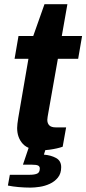

<svg xmlns="http://www.w3.org/2000/svg" viewBox="-20 -696 407 905"><path d="M181.2 12Q115.5 12 88.1 -17.4Q60.8 -46.7 60.8 -92.9Q60.8 -101.7 62.2 -113Q63.7 -124.3 66 -139.9L114 -418.8H48.7L67.2 -526.4H136.7L189.7 -676.3H297.7L271.3 -526.4H366.9L348.4 -418.8H252.8L207.3 -161.6Q206 -156.4 204.5 -145.5Q203 -134.7 203 -131.1Q203 -114.5 212.5 -105Q222 -95.6 242.8 -95.6H291.7L275.4 -4.4Q263.9 -0.2 247.4 3.5Q230.8 7.2 213.4 9.6Q196.1 12 181.2 12ZM123.7 188.3Q96.8 188.3 67.8 185.8Q38.8 183.2 17.2 178.6L26.4 127.8H120.5Q142.4 127.8 155 122.4Q167.6 116.9 167.6 98Q167.6 88.6 159.7 84.4Q151.8 80.3 131.3 80.3H88.1L121 -17.1H202.9L186.9 32.9Q219.3 35.3 243.9 48.5Q268.4 61.7 268.4 92Q268.4 122 253 140.9Q237.7 159.8 214.9 170.3Q192.1 180.9 167.3 184.6Q142.5 188.3 123.7 188.3Z"/></svg>

Font: Archivo Variable SemiBold
Style: Italic
Weight: 600
Italic angle: -10°
Designer: Hector Gatti
Foundry: Omnibus-Type
Version: Version 2.001